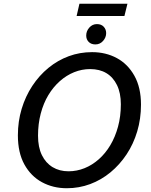

<svg xmlns="http://www.w3.org/2000/svg" viewBox="-20 -985 802 1020"><path d="M335 15Q262 15 203 -17Q144 -49 109.5 -111.5Q75 -174 75 -266Q75 -340 95 -406.5Q115 -473 151.5 -528.5Q188 -584 237.5 -624.5Q287 -665 345.5 -686.5Q404 -708 469 -708Q542 -708 600.5 -676.5Q659 -645 694 -582.5Q729 -520 729 -429Q729 -354 709 -287Q689 -220 652.5 -165Q616 -110 567 -69.5Q518 -29 459 -7Q400 15 335 15ZM344 -75Q388 -75 429 -91.5Q470 -108 505 -139Q540 -170 566 -213.5Q592 -257 607 -312Q622 -367 622 -431Q622 -491 601.5 -533Q581 -575 545 -596.5Q509 -618 459 -618Q415 -618 374 -601.5Q333 -585 298 -554Q263 -523 237 -480Q211 -437 196.5 -382Q182 -327 182 -264Q182 -203 202.5 -161Q223 -119 259.5 -97Q296 -75 344 -75ZM387 -900 402 -965H657L641 -900ZM487 -749Q464 -749 451 -762.5Q438 -776 438 -796Q438 -820 454.5 -838.5Q471 -857 495 -857Q518 -857 531 -843Q544 -829 544 -809Q544 -786 527.5 -767.5Q511 -749 487 -749Z"/></svg>

Font: Ubuntu Sans Medium
Style: Italic
Weight: 500
Italic angle: -13.5°
Designer: Dalton Maag Ltd
Foundry: Dalton Maag Ltd
Version: Version 1.006